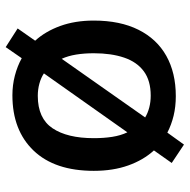

<svg xmlns="http://www.w3.org/2000/svg" viewBox="-16 -596 651 658"><g transform="rotate(-90 309.0 -267.5)"><path d="M567 -271Q567 -181 535.5 -118Q504 -55 446 -22.5Q388 10 308 10Q272 10 241 2.5Q210 -5 183 -19L142 38L79 -4L122 -65Q89 -101 70.5 -153Q52 -205 52 -271Q52 -405 121.5 -477.5Q191 -550 311 -550Q346 -550 378.5 -541.5Q411 -533 438 -518L476 -573L540 -532L498 -472Q530 -437 548.5 -386Q567 -335 567 -271ZM164 -271Q164 -237 168.5 -208Q173 -179 184 -156L386 -442Q371 -452 351 -457.5Q331 -463 309 -463Q232 -463 198 -412.5Q164 -362 164 -271ZM455 -271Q455 -304 450.5 -331.5Q446 -359 436 -381L235 -95Q250 -86 269 -81Q288 -76 310 -76Q361 -76 393 -99.5Q425 -123 440 -167Q455 -211 455 -271Z"/></g></svg>

Font: Noto Sans Oriya Medium
Style: Regular
Weight: 500
Version: Version 2.003